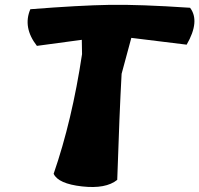

<svg xmlns="http://www.w3.org/2000/svg" viewBox="-20 -772 821 791"><path d="M317 -608 132 -583Q73 -659 105 -734Q308 -750 431.5 -752Q555 -754 763 -740Q805 -685 749 -588L521 -616L481 -468Q472 -306 463 -31Q416 7 318 -4Q220 -15 201 -56Q277 -276 318 -549Z"/></svg>

Font: Tillana ExtraBold
Style: Regular
Weight: 800
Designer: Lipi Raval (Devanagari, Latin), Jonny Pinhorn (Latin)
Foundry: Indian Type Foundry
Version: Version 2.003;PS 1.0;hotconv 1.0.79;makeotf.lib2.5.61930; tt